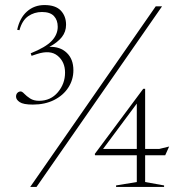

<svg xmlns="http://www.w3.org/2000/svg" viewBox="-20 -740 722 760"><path d="M99.5 0 596.5 -715H621.5L124.5 0ZM110 -326Q72.5 -326 58 -335.8Q43.5 -345.5 43.5 -357.5Q43.5 -367 49 -372.5Q54.5 -378 62 -378Q67.5 -378 76.2 -368.8Q85 -359.5 99.2 -350.2Q113.5 -341 134.5 -341Q180.5 -341 209 -374.8Q237.5 -408.5 237.5 -452.5Q237.5 -495 208.2 -519.2Q179 -543.5 126 -526L105 -519L101.5 -529Q161 -553 184.8 -578.2Q208.5 -603.5 208.5 -634Q208.5 -660.5 193.5 -676.5Q178.5 -692.5 146 -692.5Q115.5 -692.5 91.5 -675.8Q67.5 -659 57 -620.5L48 -622Q58 -669 86.8 -694.5Q115.5 -720 156 -720Q200 -720 220.8 -698Q241.5 -676 241.5 -642Q241.5 -614.5 224.8 -593.2Q208 -572 175.5 -554.5Q218 -556 244.2 -531Q270.5 -506 270.5 -462Q270.5 -424.5 250.5 -393.5Q230.5 -362.5 194.2 -344.2Q158 -326 110 -326ZM547 -388.5H554.5V-150.5H610.5L649.5 -160L634 -125.5H554.5V-19.5L629.5 -6V0H439.5V-6L521.5 -19.5V-125.5H356.5L355 -130.5ZM521.5 -150.5V-330L388 -150.5Z"/></svg>

Font: Newsreader 72pt ExtraLight
Style: Regular
Weight: 275
Designer: Hugues Gentile
Foundry: Production Type
Version: Version 1.003; ttfautohint (v1.8.3)